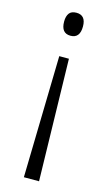

<svg xmlns="http://www.w3.org/2000/svg" viewBox="-115 -577 453 807"><g transform="rotate(15 112.0 -173.5)"><path d="M154 -487Q154 -436 113 -436Q72 -436 72 -487Q72 -510 81.5 -523Q91 -536 113 -536Q154 -536 154 -487ZM90 -341H132L144 189H78Z"/></g></svg>

Font: Noto Sans Khmer Condensed Light
Style: Regular
Weight: 300
Width: 3
Designer: Danh Hong and the Monotype Design Team
Foundry: Monotype Imaging Inc.
Version: Version 2.004; ttfautohint (v1.8.4.7-5d5b)